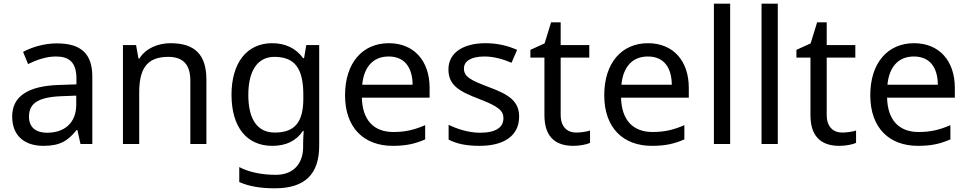

<svg xmlns="http://www.w3.org/2000/svg" viewBox="-20 -846 5243 1040"><path d="M288 -611C218 -611 152 -590 105 -565L132 -499C176 -520 227 -540 283 -540C353 -540 394 -510 394 -421V-389L303 -386C128 -381 46 -322 46 -215C46 -106 118 -56 215 -56C305 -56 348 -83 395 -142H399L416 -66H480V-431C480 -556 418 -611 288 -611ZM314 -325 393 -328V-280C393 -176 325 -127 235 -127C177 -127 137 -154 137 -214C137 -282 180 -320 314 -325Z M904 -612C836 -612 770 -585 735 -529H730L717 -602H646V-66H734V-344C734 -469 772 -538 891 -538C973 -538 1011 -495 1011 -409V-66H1098V-415C1098 -553 1032 -612 904 -612Z M1454 -612C1316 -612 1234 -504 1234 -333C1234 -158 1316 -56 1455 -56C1528 -56 1584 -82 1621 -137H1625C1624 -125 1622 -87 1622 -71V-50C1622 44 1566 101 1474 101C1397 101 1327 86 1276 59V140C1327 163 1391 174 1469 174C1633 174 1709 96 1709 -57V-602H1639L1627 -531H1622C1582 -586 1524 -612 1454 -612ZM1466 -538C1574 -538 1623 -479 1623 -333V-312C1623 -183 1576 -128 1468 -128C1374 -128 1325 -200 1325 -332C1325 -464 1376 -538 1466 -538Z M2086 -612C1944 -612 1849 -506 1849 -330C1849 -151 1954 -56 2107 -56C2180 -56 2228 -67 2283 -91V-168C2227 -144 2179 -131 2111 -131C2004 -131 1943 -196 1940 -317H2307V-370C2307 -516 2223 -612 2086 -612ZM2085 -540C2174 -540 2214 -478 2215 -387H1942C1951 -483 2001 -540 2085 -540Z M2792 -214C2792 -300 2733 -335 2631 -373C2528 -412 2493 -430 2493 -475C2493 -515 2532 -540 2604 -540C2656 -540 2706 -525 2751 -506L2781 -576C2731 -598 2675 -612 2610 -612C2490 -612 2409 -561 2409 -470C2409 -382 2471 -350 2575 -310C2680 -270 2707 -246 2707 -206C2707 -158 2669 -127 2580 -127C2517 -127 2452 -149 2410 -170V-90C2451 -68 2503 -56 2578 -56C2709 -56 2792 -110 2792 -214Z M3101 -128C3052 -128 3017 -159 3017 -224V-534H3172V-602H3017V-725H2965L2930 -611L2853 -576V-534H2929V-222C2929 -92 3002 -56 3086 -56C3118 -56 3157 -63 3176 -72V-139C3159 -133 3127 -128 3101 -128Z M3490 -612C3348 -612 3253 -506 3253 -330C3253 -151 3358 -56 3511 -56C3584 -56 3632 -67 3687 -91V-168C3631 -144 3583 -131 3515 -131C3408 -131 3347 -196 3344 -317H3711V-370C3711 -516 3627 -612 3490 -612ZM3489 -540C3578 -540 3618 -478 3619 -387H3346C3355 -483 3405 -540 3489 -540Z M3935 -66V-826H3847V-66Z M4193 -66V-826H4105V-66Z M4542 -128C4493 -128 4458 -159 4458 -224V-534H4613V-602H4458V-725H4406L4371 -611L4294 -576V-534H4370V-222C4370 -92 4443 -56 4527 -56C4559 -56 4598 -63 4617 -72V-139C4600 -133 4568 -128 4542 -128Z M4931 -612C4789 -612 4694 -506 4694 -330C4694 -151 4799 -56 4952 -56C5025 -56 5073 -67 5128 -91V-168C5072 -144 5024 -131 4956 -131C4849 -131 4788 -196 4785 -317H5152V-370C5152 -516 5068 -612 4931 -612ZM4930 -540C5019 -540 5059 -478 5060 -387H4787C4796 -483 4846 -540 4930 -540Z"/></svg>

Font: Noto Sans Malayalam UI
Style: Regular
Weight: 400
Designer: Jelle Bosma - Monotype Design Team
Foundry: Monotype Imaging Inc.
Version: Version 2.104